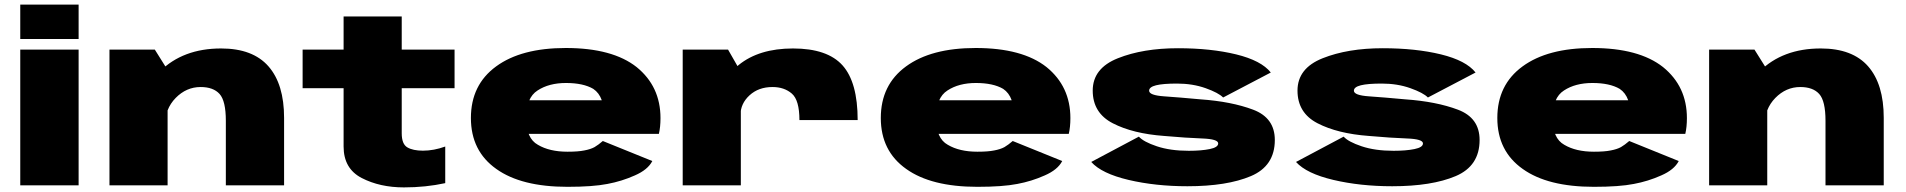

<svg xmlns="http://www.w3.org/2000/svg" viewBox="-20 -805 8279 834"><path d="M68 0H321.5V-589.5H68ZM68 -785V-635.5H321.5V-785Z M455.5 0H708V-501L652.5 -589.5H455.5ZM961 0H1214V-293Q1214 -439.5 1146 -517Q1078 -594.5 940.5 -594.5Q774.5 -594.5 674.2 -494.5Q574 -394.5 574 -322L696.5 -259.5Q696.5 -332 743 -379.5Q789.5 -427 851.5 -427Q906.5 -427 933.8 -396.8Q961 -366.5 961 -280.5Z M1734.5 9Q1829 9 1914 -9.5V-168.5Q1864.5 -150.5 1817 -150.5Q1774 -150.5 1749.5 -164.8Q1725 -179 1725 -226V-422H1954.5V-589.5H1725V-733.5H1472.5V-589.5H1294.5V-422H1472.5V-168.5Q1472.5 -72.5 1551.2 -31.8Q1630 9 1734.5 9Z M2445 6.5V-146Q2367 -146 2316.5 -176Q2265.5 -204 2265.5 -292Q2265.5 -380.5 2315 -412Q2364.5 -444.5 2438.5 -444.5Q2513.5 -444.5 2557 -419Q2582.5 -402 2594 -369.5H2244V-223.5H2842Q2849 -253 2849 -292Q2849 -429.5 2745.5 -513.5Q2640.5 -596.5 2437.5 -596.5Q2244 -596.5 2135 -516.5Q2025.5 -436.5 2025.5 -292.5Q2025.5 -149 2136 -71Q2244.5 6.5 2445 6.5ZM2445 -146V6.5Q2555.5 6.5 2618.5 -6Q2680.5 -17.5 2737.5 -43Q2794 -67.5 2813.5 -105.5L2598.5 -192.5Q2579.5 -176 2562.5 -166Q2545 -156.5 2518 -151.5Q2491.5 -146 2445 -146Z M3452.5 -283.5H3705.5Q3705.5 -447.5 3639.8 -521Q3574 -594.5 3424.5 -594.5Q3277 -594.5 3188.8 -522.8Q3100.5 -451 3100.5 -373L3196.5 -305Q3196.5 -355 3235.8 -391Q3275 -427 3335.5 -427Q3386.5 -427 3419.5 -398.5Q3452.5 -370 3452.5 -283.5ZM2945.5 0H3198V-492.5L3142.5 -589.5H2945.5Z M4225.5 6.5V-146Q4147.5 -146 4097 -176Q4046 -204 4046 -292Q4046 -380.5 4095.5 -412Q4145 -444.5 4219 -444.5Q4294 -444.5 4337.5 -419Q4363 -402 4374.5 -369.5H4024.5V-223.5H4622.5Q4629.5 -253 4629.5 -292Q4629.5 -429.5 4526 -513.5Q4421 -596.5 4218 -596.5Q4024.5 -596.5 3915.5 -516.5Q3806 -436.5 3806 -292.5Q3806 -149 3916.5 -71Q4025 6.5 4225.5 6.5ZM4225.5 -146V6.5Q4336 6.5 4399 -6Q4461 -17.5 4518 -43Q4574.5 -67.5 4594 -105.5L4379 -192.5Q4360 -176 4343 -166Q4325.5 -156.5 4298.5 -151.5Q4272 -146 4225.5 -146Z M5138 4Q5309.5 4 5413.5 -40Q5517.5 -84 5517.5 -197Q5517.5 -293 5423.5 -328.5Q5329.5 -364 5194.5 -373.5Q5103 -382 5037.2 -386.5Q4971.5 -391 4971.5 -411Q4971.5 -427 5001.5 -434.5Q5031.5 -442 5092.5 -442Q5160.5 -442 5216.8 -422Q5273 -402 5293 -381.5L5500 -490Q5459 -542 5349.5 -568.8Q5240 -595.5 5097 -595.5Q4945 -595.5 4835.8 -552Q4726.5 -508.5 4726.5 -411.5Q4726.5 -314.5 4813.8 -269.5Q4901 -224.5 5036.5 -214.5Q5132.5 -206 5202 -203.5Q5271.5 -201 5271.5 -182Q5271.5 -165 5234.8 -157.5Q5198 -150 5144 -150Q5063.5 -150 5005.2 -169.5Q4947 -189 4927 -211.5L4720 -101.5Q4765.5 -51 4882.2 -23.5Q4999 4 5138 4Z M6027.5 4Q6199 4 6303 -40Q6407 -84 6407 -197Q6407 -293 6313 -328.5Q6219 -364 6084 -373.5Q5992.5 -382 5926.8 -386.5Q5861 -391 5861 -411Q5861 -427 5891 -434.5Q5921 -442 5982 -442Q6050 -442 6106.2 -422Q6162.5 -402 6182.5 -381.5L6389.5 -490Q6348.5 -542 6239 -568.8Q6129.5 -595.5 5986.5 -595.5Q5834.5 -595.5 5725.2 -552Q5616 -508.5 5616 -411.5Q5616 -314.5 5703.2 -269.5Q5790.5 -224.5 5926 -214.5Q6022 -206 6091.5 -203.5Q6161 -201 6161 -182Q6161 -165 6124.2 -157.5Q6087.5 -150 6033.5 -150Q5953 -150 5894.8 -169.5Q5836.5 -189 5816.5 -211.5L5609.5 -101.5Q5655 -51 5771.8 -23.5Q5888.5 4 6027.5 4Z M6903.5 6.5V-146Q6825.5 -146 6775 -176Q6724 -204 6724 -292Q6724 -380.5 6773.5 -412Q6823 -444.5 6897 -444.5Q6972 -444.5 7015.5 -419Q7041 -402 7052.5 -369.5H6702.5V-223.5H7300.5Q7307.5 -253 7307.5 -292Q7307.5 -429.5 7204 -513.5Q7099 -596.5 6896 -596.5Q6702.5 -596.5 6593.5 -516.5Q6484 -436.5 6484 -292.5Q6484 -149 6594.5 -71Q6703 6.5 6903.5 6.5ZM6903.5 -146V6.5Q7014 6.5 7077 -6Q7139 -17.5 7196 -43Q7252.5 -67.5 7272 -105.5L7057 -192.5Q7038 -176 7021 -166Q7003.5 -156.5 6976.5 -151.5Q6950 -146 6903.5 -146Z M7404 0H7656.5V-501L7601 -589.5H7404ZM7909.5 0H8162.5V-293Q8162.5 -439.5 8094.5 -517Q8026.5 -594.5 7889 -594.5Q7723 -594.5 7622.8 -494.5Q7522.5 -394.5 7522.5 -322L7645 -259.5Q7645 -332 7691.5 -379.5Q7738 -427 7800 -427Q7855 -427 7882.2 -396.8Q7909.5 -366.5 7909.5 -280.5Z"/></svg>

Font: Anybody Expanded Black
Style: Regular
Weight: 900
Width: 7
Designer: Tyler Finck
Foundry: Etcetera Type Company
Version: Version 1.113;gftools[0.9.25]